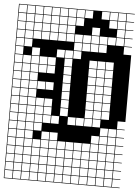

<svg xmlns="http://www.w3.org/2000/svg" viewBox="-64 -814 795 1101"><g transform="rotate(5 333.5 -263.5)"><path d="M0 238.1V-765.1H666.7V-761.9H622.2V-717.5H666.7V-714.3H622.2V-669.8H666.7V-666.7H622.2V-622.2H666.7V-619H622.2V-574.6H666.7V-571.4H622.2V-527H666.7V-142.9H622.2V-98.4H666.7V-95.2H622.2V-50.8H666.7V-47.6H622.2V-3.2H666.7V0H622.2V44.4H666.7V47.6H622.2V92.1H666.7V95.2H622.2V139.7H666.7V142.9H622.2V187.3H666.7V190.5H622.2V234.9H666.7V238.1ZM574.6 -717.5H619V-761.9H574.6ZM527 -717.5H571.4V-761.9H527ZM479.4 -717.5H523.8V-761.9H479.4ZM50.8 -717.5H95.2V-761.9H50.8ZM384.1 -717.5H428.6V-761.9H384.1ZM336.5 -717.5H381V-761.9H336.5ZM288.9 -717.5H333.3V-761.9H288.9ZM241.3 -717.5H285.7V-761.9H241.3ZM98.4 -717.5H142.9V-761.9H98.4ZM193.7 -717.5H238.1V-761.9H193.7ZM3.2 -717.5H47.6V-761.9H3.2ZM146 -717.5H190.5V-761.9H146ZM574.6 -669.8H619V-714.3H574.6ZM50.8 -669.8H95.2V-714.3H50.8ZM527 -669.8H571.4V-714.3H527ZM336.5 -669.8H381V-714.3H336.5ZM288.9 -669.8H333.3V-714.3H288.9ZM98.4 -669.8H142.9V-714.3H98.4ZM241.3 -669.8H285.7V-714.3H241.3ZM193.7 -669.8H238.1V-714.3H193.7ZM146 -669.8H190.5V-714.3H146ZM3.2 -669.8H47.6V-714.3H3.2ZM193.7 -622.2H238.1V-666.7H193.7ZM3.2 -622.2H47.6V-666.7H3.2ZM146 -622.2H190.5V-666.7H146ZM241.3 -622.2H285.7V-666.7H241.3ZM288.9 -622.2H333.3V-666.7H288.9ZM98.4 -622.2H142.9V-666.7H98.4ZM431.7 -622.2H476.2V-666.7H431.7ZM574.6 -622.2H619V-666.7H574.6ZM50.8 -622.2H95.2V-666.7H50.8ZM241.3 -574.6H285.7V-619H241.3ZM574.6 -574.6H619V-619H574.6ZM527 -574.6H571.4V-619H527ZM479.4 -574.6H523.8V-619H479.4ZM50.8 -574.6H95.2V-619H50.8ZM431.7 -574.6H476.2V-619H431.7ZM384.1 -574.6H428.6V-619H384.1ZM336.5 -574.6H381V-619H336.5ZM288.9 -574.6H333.3V-619H288.9ZM3.2 -574.6H47.6V-619H3.2ZM193.7 -574.6H238.1V-619H193.7ZM146 -574.6H190.5V-619H146ZM98.4 -574.6H142.9V-619H98.4ZM479.4 -527H523.8V-571.4H479.4ZM50.8 -527H95.2V-571.4H50.8ZM431.7 -527H476.2V-571.4H431.7ZM384.1 -527H428.6V-571.4H384.1ZM336.5 -527H381V-571.4H336.5ZM3.2 -527H47.6V-571.4H3.2ZM47.6 -523.8H3.2V-479.4H47.6ZM98.4 -479.4H142.9V-523.8H98.4ZM288.9 -479.4H333.3V-523.8H288.9ZM241.3 -479.4H285.7V-523.8H241.3ZM336.5 -479.4H381V-523.8H336.5ZM193.7 -431.7H238.1V-476.2H193.7ZM98.4 -431.7H142.9V-476.2H98.4ZM527 -431.7H571.4V-476.2H527ZM50.8 -431.7H95.2V-476.2H50.8ZM479.4 -431.7H523.8V-476.2H479.4ZM3.2 -431.7H47.6V-476.2H3.2ZM431.7 -431.7H476.2V-476.2H431.7ZM146 -431.7H190.5V-476.2H146ZM288.9 -431.7H333.3V-476.2H288.9ZM193.7 -384.1H238.1V-428.6H193.7ZM98.4 -384.1H142.9V-428.6H98.4ZM527 -384.1H571.4V-428.6H527ZM50.8 -384.1H95.2V-428.6H50.8ZM479.4 -384.1H523.8V-428.6H479.4ZM3.2 -384.1H47.6V-428.6H3.2ZM146 -384.1H190.5V-428.6H146ZM431.7 -384.1H476.2V-428.6H431.7ZM288.9 -384.1H333.3V-428.6H288.9ZM98.4 -336.5H142.9V-381H98.4ZM50.8 -336.5H95.2V-381H50.8ZM527 -336.5H571.4V-381H527ZM479.4 -336.5H523.8V-381H479.4ZM431.7 -336.5H476.2V-381H431.7ZM3.2 -336.5H47.6V-381H3.2ZM288.9 -336.5H333.3V-381H288.9ZM3.2 -288.9H47.6V-333.3H3.2ZM288.9 -288.9H333.3V-333.3H288.9ZM431.7 -288.9H476.2V-333.3H431.7ZM50.8 -288.9H95.2V-333.3H50.8ZM479.4 -288.9H523.8V-333.3H479.4ZM527 -288.9H571.4V-333.3H527ZM193.7 -288.9H238.1V-333.3H193.7ZM98.4 -288.9H142.9V-333.3H98.4ZM146 -288.9H190.5V-333.3H146ZM98.4 -241.3H142.9V-285.7H98.4ZM431.7 -241.3H476.2V-285.7H431.7ZM527 -241.3H571.4V-285.7H527ZM50.8 -241.3H95.2V-285.7H50.8ZM3.2 -241.3H47.6V-285.7H3.2ZM288.9 -241.3H333.3V-285.7H288.9ZM479.4 -241.3H523.8V-285.7H479.4ZM431.7 -193.7H476.2V-238.1H431.7ZM146 -193.7H190.5V-238.1H146ZM50.8 -193.7H95.2V-238.1H50.8ZM193.7 -193.7H238.1V-238.1H193.7ZM3.2 -193.7H47.6V-238.1H3.2ZM527 -193.7H571.4V-238.1H527ZM98.4 -193.7H142.9V-238.1H98.4ZM479.4 -193.7H523.8V-238.1H479.4ZM288.9 -193.7H333.3V-238.1H288.9ZM146 -146H190.5V-190.5H146ZM431.7 -146H476.2V-190.5H431.7ZM98.4 -146H142.9V-190.5H98.4ZM3.2 -146H47.6V-190.5H3.2ZM50.8 -146H95.2V-190.5H50.8ZM193.7 -146H238.1V-190.5H193.7ZM527 -146H571.4V-190.5H527ZM479.4 -146H523.8V-190.5H479.4ZM288.9 -146H333.3V-190.5H288.9ZM336.5 -98.4H381V-142.9H336.5ZM146 -98.4H190.5V-142.9H146ZM479.4 -98.4H523.8V-142.9H479.4ZM193.7 -98.4H238.1V-142.9H193.7ZM241.3 -98.4H285.7V-142.9H241.3ZM98.4 -98.4H142.9V-142.9H98.4ZM3.2 -98.4H47.6V-142.9H3.2ZM431.7 -98.4H476.2V-142.9H431.7ZM50.8 -98.4H95.2V-142.9H50.8ZM384.1 -98.4H428.6V-142.9H384.1ZM146 -50.8H190.5V-95.2H146ZM527 -50.8H571.4V-95.2H527ZM98.4 -50.8H142.9V-95.2H98.4ZM50.8 -50.8H95.2V-95.2H50.8ZM574.6 -50.8H619V-95.2H574.6ZM3.2 -50.8H47.6V-95.2H3.2ZM527 -3.2H571.4V-47.6H527ZM193.7 -3.2H238.1V-47.6H193.7ZM479.4 -3.2H523.8V-47.6H479.4ZM3.2 -3.2H47.6V-47.6H3.2ZM241.3 -3.2H285.7V-47.6H241.3ZM50.8 -3.2H95.2V-47.6H50.8ZM574.6 -3.2H619V-47.6H574.6ZM98.4 -3.2H142.9V-47.6H98.4ZM384.1 44.4H428.6V0H384.1ZM146 44.4H190.5V0H146ZM50.8 44.4H95.2V0H50.8ZM241.3 44.4H285.7V0H241.3ZM527 44.4H571.4V0H527ZM3.2 44.4H47.6V0H3.2ZM288.9 44.4H333.3V0H288.9ZM193.7 44.4H238.1V0H193.7ZM431.7 44.4H476.2V0H431.7ZM574.6 44.4H619V0H574.6ZM98.4 44.4H142.9V0H98.4ZM479.4 44.4H523.8V0H479.4ZM336.5 44.4H381V0H336.5ZM574.6 92.1H619V47.6H574.6ZM50.8 92.1H95.2V47.6H50.8ZM241.3 92.1H285.7V47.6H241.3ZM384.1 92.1H428.6V47.6H384.1ZM336.5 92.1H381V47.6H336.5ZM3.2 92.1H47.6V47.6H3.2ZM288.9 92.1H333.3V47.6H288.9ZM527 92.1H571.4V47.6H527ZM146 92.1H190.5V47.6H146ZM431.7 92.1H476.2V47.6H431.7ZM479.4 92.1H523.8V47.6H479.4ZM193.7 92.1H238.1V47.6H193.7ZM98.4 92.1H142.9V47.6H98.4ZM50.8 139.7H95.2V95.2H50.8ZM193.7 139.7H238.1V95.2H193.7ZM479.4 139.7H523.8V95.2H479.4ZM431.7 139.7H476.2V95.2H431.7ZM574.6 139.7H619V95.2H574.6ZM146 139.7H190.5V95.2H146ZM527 139.7H571.4V95.2H527ZM288.9 139.7H333.3V95.2H288.9ZM3.2 139.7H47.6V95.2H3.2ZM384.1 139.7H428.6V95.2H384.1ZM336.5 139.7H381V95.2H336.5ZM98.4 139.7H142.9V95.2H98.4ZM241.3 139.7H285.7V95.2H241.3ZM384.1 187.3H428.6V142.9H384.1ZM193.7 187.3H238.1V142.9H193.7ZM98.4 187.3H142.9V142.9H98.4ZM479.4 187.3H523.8V142.9H479.4ZM431.7 187.3H476.2V142.9H431.7ZM574.6 187.3H619V142.9H574.6ZM527 187.3H571.4V142.9H527ZM241.3 187.3H285.7V142.9H241.3ZM3.2 187.3H47.6V142.9H3.2ZM336.5 187.3H381V142.9H336.5ZM288.9 187.3H333.3V142.9H288.9ZM146 187.3H190.5V142.9H146ZM50.8 187.3H95.2V142.9H50.8ZM146 234.9H190.5V190.5H146ZM288.9 234.9H333.3V190.5H288.9ZM574.6 234.9H619V190.5H574.6ZM527 234.9H571.4V190.5H527ZM98.4 234.9H142.9V190.5H98.4ZM193.7 234.9H238.1V190.5H193.7ZM336.5 234.9H381V190.5H336.5ZM479.4 234.9H523.8V190.5H479.4ZM241.3 234.9H285.7V190.5H241.3ZM384.1 234.9H428.6V190.5H384.1ZM431.7 234.9H476.2V190.5H431.7ZM3.2 234.9H47.6V190.5H3.2ZM50.8 234.9H95.2V190.5H50.8Z"/></g></svg>

Font: Jacquard 12 Charted
Style: Regular
Weight: 400
Designer: Sarah Cadigan-Fried
Version: Version 1.000